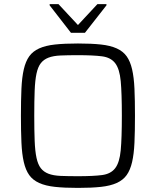

<svg xmlns="http://www.w3.org/2000/svg" viewBox="-20 -908 761 936"><path d="M82 0ZM360 8Q294 8 248 3Q202 -2 171 -16Q140 -30 122.5 -54.5Q105 -79 96 -118Q87 -157 84.5 -212.5Q82 -268 82 -344Q82 -420 84.5 -475.5Q87 -531 96 -570Q105 -609 122.5 -633.5Q140 -658 171 -672Q202 -686 248 -691Q294 -696 360 -696Q426 -696 472 -691Q518 -686 549 -672Q580 -658 597.5 -633.5Q615 -609 624 -570Q633 -531 635.5 -475.5Q638 -420 638 -344Q638 -268 635.5 -212.5Q633 -157 624 -118Q615 -79 597.5 -54.5Q580 -30 549 -16Q518 -2 472 3Q426 8 360 8ZM360 -49Q434 -49 477 -54.5Q520 -60 541.5 -88Q563 -116 568.5 -175.5Q574 -235 574 -344Q574 -453 568.5 -512.5Q563 -572 541.5 -600Q520 -628 477 -633.5Q434 -639 360 -639Q311 -639 275.5 -637.5Q240 -636 216.5 -627Q193 -618 179 -600Q165 -582 158 -549.5Q151 -517 149 -466.5Q147 -416 147 -344Q147 -272 149 -221.5Q151 -171 158 -138.5Q165 -106 179 -88Q193 -70 216.5 -61Q240 -52 275.5 -50.5Q311 -49 360 -49ZM222 -748ZM326 -748 222 -882V-888H265L360 -786L455 -888H499V-882L394 -748Z"/></svg>

Font: Azeri Sans Light
Style: Regular
Weight: 300
Designer: Hector Gatti & Omnibus-Type (original fonts) / Cristiano Sobral (main changes and remastering)
Version: Version 1.000; ttfautohint (v1.6)